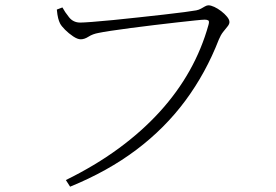

<svg xmlns="http://www.w3.org/2000/svg" viewBox="-20 -691 1040 723"><path d="M282 -606Q294 -606 327 -608.5Q360 -611 406 -615.5Q452 -620 501.5 -625.5Q551 -631 596.5 -636Q642 -641 675 -645.5Q708 -650 719 -652Q729 -654 737 -658.5Q745 -663 752 -667Q759 -671 765 -671Q774 -671 787 -665Q800 -659 813 -649Q826 -639 835 -628Q844 -617 844 -608Q844 -600 836.5 -591Q829 -582 820 -570.5Q811 -559 804 -542Q755 -416 678 -312Q601 -208 493.5 -127Q386 -46 244 12L228 -13Q338 -67 426 -131.5Q514 -196 581 -269.5Q648 -343 694 -425Q740 -507 765 -597Q769 -611 764.5 -614Q760 -617 751 -617Q743 -617 714.5 -614Q686 -611 645.5 -606.5Q605 -602 560 -596.5Q515 -591 472.5 -585.5Q430 -580 397.5 -575Q365 -570 351 -567Q329 -563 313.5 -553Q298 -543 284 -543Q272 -543 255.5 -554Q239 -565 225 -579Q211 -593 206 -603Q202 -611 199 -622.5Q196 -634 194 -655L215 -663Q224 -646 240 -626Q256 -606 282 -606Z"/></svg>

Font: Early Summer Mincho VF
Style: Regular
Weight: 250
Designer: GuiWonder
Version: Version 1.002